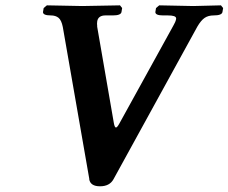

<svg xmlns="http://www.w3.org/2000/svg" viewBox="-20 -667 833 700"><path d="M611.8 -573.2Q620.1 -586.9 622.1 -597.7V-600.1Q622.1 -610.8 591.8 -610.8H574.2Q546.4 -610.8 546.4 -623L548.8 -637.7L560.5 -647.5L610.4 -646.5Q660.6 -645 684.6 -645L785.6 -647.5L793.5 -637.7L791 -623Q788.6 -610.8 759.3 -610.8Q739.3 -610.8 726.1 -601.8Q712.9 -592.8 699.7 -570.3L393.6 -13.2Q379.4 12.2 344.7 12.2Q309.6 12.2 305.2 -13.7H305.7L209 -568.4Q204.1 -593.3 193.4 -602.1Q182.6 -610.8 165 -610.8Q136.7 -610.8 136.7 -623L139.2 -637.7L150.9 -647.5L203.1 -646.5Q255.9 -645 279.8 -645L417.5 -647.5L425.3 -637.7L422.9 -623Q420.4 -610.8 391.6 -610.8H364.7Q338.4 -610.8 334.5 -589.8Q333 -580.6 334.5 -570.8L334 -571.3L395 -218.8Q397.9 -202.1 402.8 -202.1Q407.2 -202.1 415 -216.3Z"/></svg>

Font: LL
Style: Bold Italic
Weight: 700
Italic angle: -11.5°
Designer: Philipp H. Poll
Foundry: Philipp H. Poll
Version: Version 2.7.x